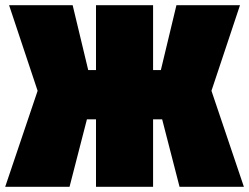

<svg xmlns="http://www.w3.org/2000/svg" viewBox="-20 -720 960 740"><path d="M570 0H350V-260H315L248 0H0L125 -370L15 -700H260L320 -450H350V-700H570V-450H600L660 -700H905L795 -370L920 0H672L605 -260H570Z"/></svg>

Font: Tektur SemiCondensed Black
Style: Regular
Weight: 900
Width: 4
Designer: Adam Jagosz
Foundry: Adam Jagosz
Version: Version 1.005;gftools[0.9.30]